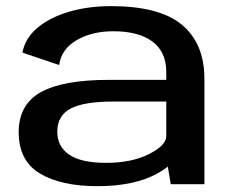

<svg xmlns="http://www.w3.org/2000/svg" viewBox="-20 -616 774 642"><path d="M551 0 541 -59Q526.5 -47 506.5 -36Q429 6.5 306 6.5Q184 6.5 113.2 -36Q42.5 -78.5 42.5 -174Q42.5 -266.5 116.5 -307.8Q190.5 -349 345 -349H536V-375Q536 -442.5 489.8 -477Q443.5 -511.5 359 -511.5Q286.5 -511.5 235.5 -481.2Q184.5 -451 178 -398.5L55 -440Q64 -488.5 105.5 -523.2Q147 -558 211 -576.8Q275 -595.5 351 -595.5Q513.5 -595.5 588.5 -533Q663.5 -470.5 663.5 -352V0ZM536 -161V-276.5H362Q259 -276.5 215.2 -252.5Q171.5 -228.5 171.5 -176Q171.5 -126 211.5 -98.8Q251.5 -71.5 334.5 -71.5Q420.5 -71.5 478.2 -100.8Q536 -130 536 -161Z"/></svg>

Font: Anybody ExtraExpanded Medium
Style: Regular
Weight: 500
Width: 8
Designer: Tyler Finck
Foundry: Etcetera Type Company
Version: Version 1.010; ttfautohint (v1.8.3) -l 8 -r 50 -G 200 -x 14 